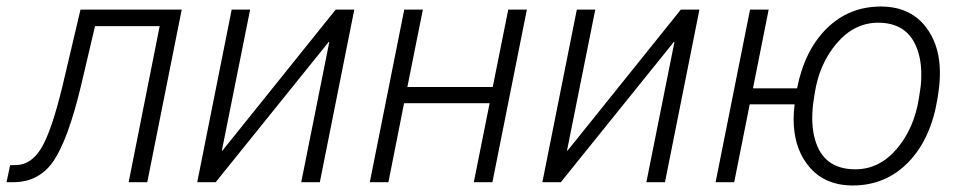

<svg xmlns="http://www.w3.org/2000/svg" viewBox="-40 -558 2936 588"><path d="M411 0H354L449 -478H251L208 -295Q169 -132.5 124.8 -66.2Q80.5 0 0 0H-20L-9 -52L8.5 -52.5Q55 -52.5 86.5 -104.5Q118 -156.5 151.5 -295L206.5 -528.5H516.5Z M939.5 0H882.5L968.5 -429.5L967 -430L620.5 0H564L669.5 -528.5H726L639.5 -97L641 -96.5L988 -528.5H1045Z M1468 0H1411L1459.5 -242H1197.5L1149.5 0H1092.5L1198 -528.5H1255L1207.5 -291.5H1469L1516.5 -528.5H1573.5Z M1996.5 0H1939.5L2025.5 -429.5L2024 -430L1677.5 0H1621L1726.5 -528.5H1783L1696.5 -97L1698 -96.5L2045 -528.5H2102Z M2571.5 10Q2478.5 10 2429.5 -58.5Q2390.5 -112 2390.5 -193.5Q2390.5 -215 2393.5 -238.5H2256L2208.5 0H2151.5L2257 -528.5H2314L2266 -287.5H2401Q2424 -404 2492 -471Q2560 -538 2658 -538Q2754.5 -538 2803.5 -464Q2838.5 -411 2838.5 -335Q2838.5 -305 2833.5 -272L2831 -256Q2811 -132.5 2741.8 -61.2Q2672.5 10 2571.5 10ZM2579.5 -39.5Q2652.5 -39.5 2705.8 -101.5Q2759 -163.5 2774 -256Q2778 -280 2779.8 -295.2Q2781.5 -310.5 2781.5 -330Q2781.5 -387 2760 -428Q2728 -488 2650 -488.5Q2576.5 -488.5 2522.8 -425.8Q2469 -363 2455 -272L2452.5 -256Q2447.5 -224.5 2447.5 -196Q2447.5 -139.5 2468.5 -99Q2500.5 -39.5 2579.5 -39.5Z"/></svg>

Font: Roberto Sans Light
Style: Italic
Weight: 300
Italic angle: -11°
Designer: Google
Version: Version 1.00;June 11, 2020;FontCreator 12.0.0.2522 64-bit; t